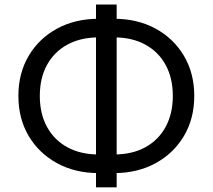

<svg xmlns="http://www.w3.org/2000/svg" viewBox="-20 -779 920 831"><path d="M407.2 -29.8Q305.7 -29.8 227.3 -72.5Q148.9 -115.2 104.2 -190.4Q59.6 -265.6 59.6 -363.8Q59.6 -461.9 104.2 -537.4Q148.9 -612.8 227.3 -655.3Q305.7 -697.8 407.2 -697.8H473.1Q574.7 -697.8 653.1 -655.3Q731.4 -612.8 776.1 -537.4Q820.8 -461.9 820.8 -363.8Q820.8 -265.6 776.1 -190.4Q731.4 -115.2 653.1 -72.5Q574.7 -29.8 473.1 -29.8ZM407.2 -110.4H473.1Q551.8 -110.4 608.9 -141.6Q666 -172.9 697 -230Q728 -287.1 728 -363.8Q728 -440.9 697 -497.8Q666 -554.7 608.9 -585.9Q551.8 -617.2 473.1 -617.2H407.2Q329.1 -617.2 271.7 -585.9Q214.4 -554.7 183.3 -497.8Q152.3 -440.9 152.3 -363.8Q152.3 -287.1 183.3 -230Q214.4 -172.9 271.7 -141.6Q329.1 -110.4 407.2 -110.4ZM395.5 31.7V-759.3H484.9V31.7Z"/></svg>

Font: Inter Variable
Style: Regular
Weight: 400
Designer: Rasmus Andersson
Foundry: rsms
Version: Version 4.001;git-9221beed3